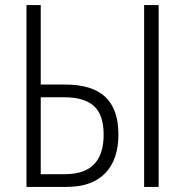

<svg xmlns="http://www.w3.org/2000/svg" viewBox="-20 -734 734 754"><path d="M84 -714H140V-402H236Q342 -402 393.5 -353.5Q445 -305 445 -206Q445 -107 393 -53.5Q341 0 241 0H84ZM546 -714H603V0H546ZM236 -50Q387 -50 387 -205Q387 -283 349 -317.5Q311 -352 232 -352H140V-50Z"/></svg>

Font: Noto Sans Display Light Narrow
Style: Regular
Weight: 300
Width: 4
Designer: Monotype Design team
Foundry: Monotype Imaging Inc.
Version: Version 1.000